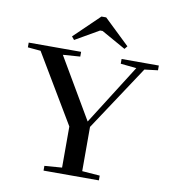

<svg xmlns="http://www.w3.org/2000/svg" viewBox="-93 -950 928 1031"><g transform="rotate(10 371.0 -434.5)"><path d="M253.4 -719.2 239.3 -736.3 376.5 -868.7H402.3L541.5 -735.4L528.3 -719.2L396 -793.5H382.3ZM213.9 0V-25.9L309.1 -33.2V-257.3L86.4 -630.9L16.1 -637.2V-663.1H301.8V-637.2L208 -630.4L401.4 -300.8L608.9 -628.4L522.5 -637.2V-663.1H725.6V-637.2L652.8 -628.4L418.9 -274.4V-33.2L515.6 -25.9V0Z"/></g></svg>

Font: Elstob 14pt Medium
Style: Regular
Weight: 500
Designer: Peter S. Baker
Version: Version 1.015